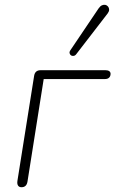

<svg xmlns="http://www.w3.org/2000/svg" viewBox="-20 -778 483 804"><path d="M70 6Q60 6 55.5 -1Q51 -8 53 -21L123 -461Q127 -484 150 -484H422Q432 -484 437.5 -480Q443 -476 443 -469Q443 -459 437 -453Q431 -447 420 -447H163L95 -17Q91 6 70 6ZM431 -722 300 -552Q295 -545 288.5 -544Q282 -543 277.5 -546Q273 -549 271.5 -555Q270 -561 275 -568L393 -743Q400 -753 407.5 -756Q415 -759 421.5 -757.5Q428 -756 432.5 -750.5Q437 -745 437 -737.5Q437 -730 431 -722Z"/></svg>

Font: Nunito Variable Extra Light
Style: Italic
Weight: 200
Italic angle: -9°
Designer: Vernon Adams
Foundry: Vernon Adams
Version: Version 3.602